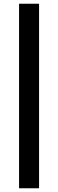

<svg xmlns="http://www.w3.org/2000/svg" viewBox="-20 -846 309 1027"><path d="M189 161V-826H82V161Z"/></svg>

Font: United Sans
Style: Bold
Weight: 700
Designer: Pablo Impallari, Rodrigo Fuenzalida (Modified by Dan O. Williams)
Version: Version 1.000;PS 001.000;hotconv 1.0.88;makeotf.lib2.5.64775